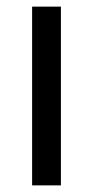

<svg xmlns="http://www.w3.org/2000/svg" viewBox="-20 -560 281 580"><path d="M77 -540H164V0H77Z"/></svg>

Font: EncodeSans
Style: Regular
Weight: 400
Designer: Pablo Impallari, Andres Torresi
Foundry: Pablo Impallari, Andres Torresi
Version: Version 1.000; ttfautohint (v1.4.1)